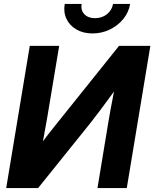

<svg xmlns="http://www.w3.org/2000/svg" viewBox="-20 -962 789 982"><path d="M628.4 0H478.5L534.2 -337.4Q538.1 -359.9 545.2 -400.4Q552.2 -440.9 563 -493.7Q524.9 -441.4 493.4 -399.4Q461.9 -357.4 442.9 -333.5L174.8 0H11.7L132.3 -727.5H282.7L222.7 -367.7Q219.2 -347.2 212.9 -312.3Q206.5 -277.3 199.7 -239.3Q226.1 -274.9 252 -307.1Q277.8 -339.4 293.5 -358.9L588.9 -727.5H749ZM453.1 -791Q405.8 -791 371.1 -811Q336.4 -831.1 320.1 -865.2Q303.7 -899.4 311 -941.9H397.5Q392.1 -909.7 411.4 -889.4Q430.7 -869.1 465.8 -869.1Q501.5 -869.1 527.1 -889.4Q552.7 -909.7 558.1 -941.9H645.5Q638.7 -899.4 610.8 -865.2Q583 -831.1 541.7 -811Q500.5 -791 453.1 -791Z"/></svg>

Font: Inter Display
Style: Bold Italic
Weight: 700
Italic angle: -9.39999°
Designer: Rasmus Andersson
Foundry: rsms
Version: Version 4.000;git-a52131595